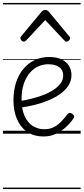

<svg xmlns="http://www.w3.org/2000/svg" viewBox="-20 -905 566 1300"><path d="M276 19Q208 19 162.5 -13Q117 -45 94 -100.5Q71 -156 71 -225Q71 -290 88 -344Q105 -398 137 -437Q169 -476 213.5 -497.5Q258 -519 313 -519Q365 -519 398 -502.5Q431 -486 447.5 -458.5Q464 -431 464 -397Q464 -359 444.5 -327.5Q425 -296 390.5 -271Q356 -246 311.5 -227Q267 -208 217.5 -195.5Q168 -183 118 -176L117 -221Q154 -227 194 -237Q234 -247 272.5 -261.5Q311 -276 341.5 -296Q372 -316 390 -340Q408 -364 408 -394Q408 -431 381 -450.5Q354 -470 306 -470Q272 -470 240 -456Q208 -442 182.5 -412.5Q157 -383 141.5 -338.5Q126 -294 126 -234Q126 -164 147 -118.5Q168 -73 203 -51.5Q238 -30 280 -30Q321 -30 350 -47Q379 -64 400.5 -88Q422 -112 438 -133Q445 -141 453 -140.5Q461 -140 470 -134Q478 -128 481 -120.5Q484 -113 478 -104Q459 -75 428.5 -46.5Q398 -18 360 0.5Q322 19 276 19ZM141 -623Q133 -623 125.5 -631Q118 -639 118 -647Q118 -649 119 -652Q120 -655 123 -659L261 -825Q266 -831 271.5 -834Q277 -837 286 -837Q295 -837 300.5 -834Q306 -831 311 -825L449 -659Q453 -655 454 -652Q455 -649 455 -647Q455 -639 447 -631Q439 -623 431 -623Q426 -623 422.5 -625.5Q419 -628 415 -632L286 -769L158 -632Q154 -628 150 -625.5Q146 -623 141 -623ZM0 365H526V375H0ZM0 -20H526V0H0ZM0 -505H526V-500H0ZM0 -885H526V-875H0Z"/></svg>

Font: Playwrite AT Guides
Style: Regular
Weight: 400
Designer: Veronika Burian, José Scaglione
Foundry: TypeTogether
Version: Version 1.003